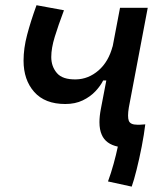

<svg xmlns="http://www.w3.org/2000/svg" viewBox="-20 -547 626 724"><path d="M476.6 156.7 387.2 137.2Q398.9 105.5 408.4 70.8Q418 36.1 424.3 5.9Q378.9 -3.9 363.8 -38.6Q355 -58.1 355 -86.4Q355 -108.9 360.4 -136.7L380.9 -243.7H369.1Q358.9 -223.1 339.6 -202.6Q320.3 -182.1 292 -168.5Q263.7 -154.8 226.1 -154.8Q149.4 -154.8 109.1 -200.2Q68.8 -245.6 68.8 -318.4Q68.8 -364.7 82.3 -415.8Q95.7 -466.8 117.7 -527.3L221.2 -508.3Q199.7 -451.2 186.5 -408.2Q173.3 -365.2 173.3 -332Q173.3 -296.4 194.6 -271.5Q215.8 -246.6 266.6 -247.6Q313.5 -248.5 351.6 -281.5Q389.6 -314.5 404.8 -373L404.3 -369.1L432.6 -517.6H537.1L465.8 -141.6Q462.9 -124 462.9 -111.3Q462.9 -98.6 465.8 -91.3Q471.7 -76.7 497.6 -76.7Q502.4 -76.7 507.8 -76.7Q518.6 -77.6 527.8 -78.1Q523.4 -40.5 514.4 5.6Q505.4 51.8 495.1 92.8Q484.9 133.8 476.6 156.7Z"/></svg>

Font: CaskaydiaCove NFP
Style: Italic
Weight: 400
Italic angle: -10°
Designer: Aaron Bell
Foundry: Saja Typeworks
Version: Version 2111.001; VTT 6.35;Nerd Fonts 3.1.1